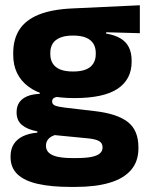

<svg xmlns="http://www.w3.org/2000/svg" viewBox="-20 -533 571 744"><path d="M268.3 -152.9Q149.9 -152.9 90.6 -197.1Q31.2 -241.2 31.2 -320.6V-327.2Q31.2 -381.2 55.3 -418.4Q79.4 -455.6 130 -476.2Q180.6 -496.7 259.5 -500.3L521.9 -512.6V-404.4L391.4 -408V-402.8Q425 -397.4 446.8 -384.3Q468.7 -371.1 479.4 -349.7Q490.1 -328.3 490.1 -297.7V-294Q490.1 -225.3 435.9 -189.1Q381.7 -152.9 268.3 -152.9ZM260.8 79.5H276.1Q311.9 79.5 334.1 75.1Q356.3 70.6 366.8 61.6Q377.4 52.6 377.4 39.2V38Q377.4 20.5 362.7 13Q348 5.5 318.5 2.9L173.3 -11.3L206.8 -13.4Q192.2 -10.8 181.3 -5Q170.4 0.8 164.3 9.9Q158.2 19 158.2 31.9V32.9Q158.2 48.2 169.1 58.7Q180 69.2 202.8 74.4Q225.5 79.5 260.8 79.5ZM253.4 191.3Q179.3 191.3 127.2 179.7Q75.1 168.1 48 142.6Q20.9 117 20.9 75.2V73.2Q20.9 44.7 33.5 25.2Q46.1 5.7 69.5 -5.4Q93 -16.4 124.7 -19V-24Q86.1 -31.2 65.2 -48.6Q44.3 -66 44.3 -97.4V-98.2Q44.3 -120.7 54.7 -136Q65.1 -151.3 85.2 -159.8Q105.2 -168.2 134 -169.3V-186.2L247.1 -157.7L213.8 -158.2Q196.5 -158 189.2 -153.5Q182 -148.9 182 -140.1V-139.6Q182 -128.4 193.7 -123.8Q205.4 -119.1 231.8 -116L348.4 -102.3Q433.6 -92.4 475 -60.5Q516.4 -28.6 516.4 38.3V41.5Q516.4 92.7 487.7 125.8Q459.1 159 404.7 175.1Q350.3 191.3 272.7 191.3ZM263.3 -255.9Q293.1 -255.9 312.4 -263.6Q331.7 -271.4 341.4 -286.6Q351.1 -301.8 351.1 -323.5V-327.8Q351.1 -349.4 341.4 -364.4Q331.8 -379.5 312.7 -387.3Q293.5 -395.2 263.7 -395.2H263Q232.6 -395.2 213.1 -387.1Q193.5 -379 184.2 -364.1Q174.9 -349.1 174.9 -327.7V-323.5Q174.9 -301.8 184.6 -286.6Q194.3 -271.4 213.9 -263.6Q233.5 -255.9 263.3 -255.9Z"/></svg>

Font: Anek Tamil Medium
Style: Regular
Weight: 500
Designer: Aadarsh Rajan (Tamil), Yesha Goshar (Latin)
Foundry: Ek Type
Version: Version 1.003